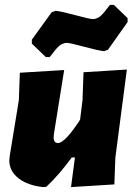

<svg xmlns="http://www.w3.org/2000/svg" viewBox="-20 -760 554 784"><path d="M445 -740 501 -686V-670L421 -557L405 -551Q379 -554 322 -569.5Q265 -585 252 -585Q248 -585 244 -584Q240 -583 235.5 -581Q231 -579 227.5 -577Q224 -575 219.5 -570.5Q215 -566 212.5 -563.5Q210 -561 205 -555Q200 -549 198 -546Q196 -543 190.5 -536.5Q185 -530 183 -527H167L110 -582V-598L191 -710L207 -716Q233 -713 290 -697.5Q347 -682 360 -682Q364 -682 368 -683Q372 -684 376.5 -686Q381 -688 384.5 -690Q388 -692 392.5 -696.5Q397 -701 399.5 -703.5Q402 -706 407 -712Q412 -718 414 -721Q416 -724 421.5 -730.5Q427 -737 429 -740ZM242 -474 200 -212 199 -199Q199 -176 217 -176Q245 -176 307 -271L317 -352L321 -465L498 -476L451 -116L447 -7L270 4L286 -117H273Q222 -47 169 3L156 4Q92 -3 55 -32.5Q18 -62 18 -105L20 -125L57 -351L61 -463Z"/></svg>

Font: Alegreya Sans Black
Style: Italic
Weight: 900
Italic angle: -7°
Designer: Juan Pablo del Peral
Foundry: Huerta Tipografica
Version: Version 2.007